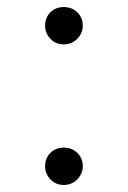

<svg xmlns="http://www.w3.org/2000/svg" viewBox="-20 -511 363 545"><path d="M161 14Q138 14 123 -2Q108 -18 108 -39Q108 -62 123 -77Q138 -92 161 -92Q184 -92 199.5 -77Q215 -62 215 -39Q215 -18 199.5 -2Q184 14 161 14ZM161 -385Q138 -385 123 -401Q108 -417 108 -438Q108 -461 123 -476Q138 -491 161 -491Q184 -491 199.5 -476Q215 -461 215 -438Q215 -417 199.5 -401Q184 -385 161 -385Z"/></svg>

Font: Noto Serif HK ExtraLight
Style: Regular
Weight: 200
Designer: Ryoko NISHIZUKA 西塚涼子 (kana & ideographs); Frank Grießhammer (Latin, Greek & Cyrillic); Wenlong ZHANG 张文龙 (bopomofo); San
Foundry: Adobe
Version: Version 2.002-H1;hotconv 1.1.0;makeotfexe 2.6.0